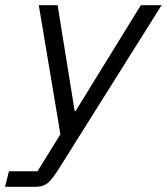

<svg xmlns="http://www.w3.org/2000/svg" viewBox="-82 -520 643 740"><path d="M-62.5 200 -47.5 140H62.5L150.8 -2.5L67.5 -500H140L205.8 -91.7H209.2L460.8 -500H540.8L226.7 0L148.3 125Q126.7 160 107.9 180Q89.2 200 54.2 200Z"/></svg>

Font: Funnel Sans Light Light
Style: Italic
Weight: 300
Italic angle: -14.036°
Version: Version 1.000